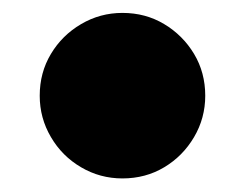

<svg xmlns="http://www.w3.org/2000/svg" viewBox="-20 -457 370 290"><path d="M164.9 -187.5Q131.1 -187.5 102.4 -204.4Q73.7 -221.2 56.9 -250Q40 -278.7 40 -312.4Q40 -347.4 56.9 -375.5Q73.7 -403.7 102.5 -420.6Q131.2 -437.5 164.9 -437.5Q199.9 -437.5 228 -420.6Q256.2 -403.7 273.1 -375.6Q290 -347.4 290 -312.4Q290 -278.6 273.1 -249.9Q256.2 -221.2 228.1 -204.4Q199.9 -187.5 164.9 -187.5Z"/></svg>

Font: Rubik Light
Style: Regular
Weight: 300
Designer: Hubert and Fischer
Foundry: Hubert and Fischer
Version: Version 2.300;gftools[0.9.30]